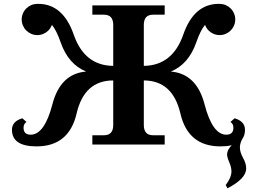

<svg xmlns="http://www.w3.org/2000/svg" viewBox="-20 -761 1334 1011"><path d="M737.3 -414.1Q888.2 -416 944.8 -578.1Q1001 -740.7 1131.8 -740.7Q1152.8 -740.7 1168 -734.4Q1183.1 -728 1194.6 -716.6Q1206.1 -705.1 1212.4 -689.9Q1218.8 -674.8 1218.8 -658.7Q1218.8 -642.1 1212.4 -627Q1206.1 -611.8 1194.6 -600.3Q1183.1 -588.9 1168 -582.5Q1152.8 -576.2 1136.7 -576.2Q1120.1 -576.2 1105 -582.5Q1089.8 -588.9 1078.4 -600.3Q1066.9 -611.8 1059.6 -629.9Q1035.6 -601.6 1013.2 -537.1Q973.1 -422.4 879.4 -384.3Q1015.1 -373 1056.9 -212.4Q1098.6 -51.8 1171.4 -51.8Q1209 -51.8 1209 -88.4Q1209 -109.4 1193.4 -118.7L1215.3 -138.2Q1270 -122.1 1270 -77.6Q1270 9.8 1140.6 9.8Q969.7 9.8 929.7 -164.1Q889.2 -336.9 737.3 -337.4V-102.5Q737.3 -48.8 786.1 -48.8H847.2V0H466.3V-48.8H527.3Q576.2 -48.8 576.2 -102.5V-337.4Q423.8 -337.4 383.5 -163.8Q343.3 9.8 172.4 9.8Q43 9.8 43 -77.6Q43 -122.1 97.7 -138.2L119.6 -118.7Q104 -109.4 104 -88.4Q104 -51.8 141.6 -51.8Q214.4 -51.8 256.1 -212.4Q297.9 -373 433.6 -384.3Q339.8 -422.4 299.8 -537.1Q277.3 -601.6 253.4 -629.9Q246.1 -611.8 234.6 -600.3Q223.1 -588.9 208 -582.5Q192.9 -576.2 176.3 -576.2Q160.2 -576.2 145 -582.5Q129.9 -588.9 118.4 -600.3Q106.9 -611.8 100.6 -627Q94.2 -642.1 94.2 -658.7Q94.2 -674.8 100.6 -689.9Q106.9 -705.1 118.4 -716.6Q129.9 -728 145 -734.4Q160.2 -740.7 181.2 -740.7Q312 -740.7 368.4 -578.1Q424.8 -415.5 576.2 -414.1V-629.9Q576.2 -683.6 527.3 -683.6H466.3V-732.4H847.2V-683.6H786.1Q737.3 -683.6 737.3 -629.9ZM1177.7 230.5 1168.5 213.4Q1198.7 173.3 1198.7 142.1Q1198.7 120.1 1187.3 93.5Q1175.8 66.9 1175.8 52.7Q1175.8 18.6 1227.5 -20L1256.8 -30.8Q1243.2 -7.3 1243.2 15.6Q1243.2 40 1259.8 70.1Q1276.4 100.1 1276.4 126Q1276.4 179.7 1177.7 230.5Z"/></svg>

Font: Munson
Style: Bold
Weight: 700
Designer: Paul James MIller
Foundry: High-Logic / Made with FontCreator
Version: Version 2.10;May 5, 2019;FontCreator 11.5.0.2430 64-bit